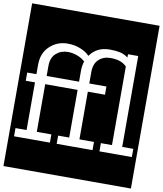

<svg xmlns="http://www.w3.org/2000/svg" viewBox="-127 -1008 1114 1313"><g transform="rotate(10 430.5 -352.0)"><path d="M-12 -917H873V213H-12ZM397 -57H320V0H569V-57H468V-388H587V-445H468V-525Q468 -582 500 -612Q532 -642 582 -642Q614 -642 642 -634Q670 -626 694 -603V-57H617V0H842V-57H765V-688H694V-665Q668 -685 637.5 -691.5Q607 -698 567 -698Q476 -698 429 -630Q406 -655 365 -671.5Q324 -688 276 -688Q204 -688 152.5 -640Q101 -592 101 -512V-445H37V-388H101V-57H24V0H273V-57H172V-388H397ZM172 -515Q172 -572 205.5 -602Q239 -632 287 -632Q322 -632 355 -619Q388 -606 407 -587Q397 -555 397 -522V-445H172Z"/></g></svg>

Font: Zilla Slab Highlight Regular
Style: Regular
Weight: 400
Designer: Typotheque Type Foundry
Foundry: Typotheque type foundry
Version: Version 1.1; 2017; ttfautohint (v1.6)